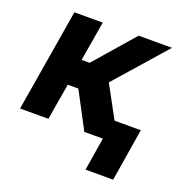

<svg xmlns="http://www.w3.org/2000/svg" viewBox="-128 -665 937 961"><g transform="rotate(20 340.0 -184.5)"><path d="M16 0H166.9L199.6 -193.5H256L358.3 0H457L428.6 175.4H575.6L621.1 -104.4H481.2L388.8 -274.9L626.8 -545.5H448.9L264.9 -333.8H222.3L257.8 -545.5H106.9Z"/></g></svg>

Font: Magic Ui Pro
Style: Bold Italic
Weight: 700
Italic angle: -9.39999°
Designer: Stefan Endress, Andreas Faust
Version: Version 1.000;FEAKit 1.0